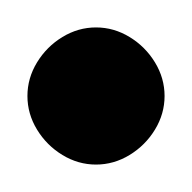

<svg xmlns="http://www.w3.org/2000/svg" viewBox="-20 -230 140 140"><path d="M0 -160Q0 -147 7 -135.5Q14 -124 25.5 -117Q37 -110 50 -110Q63 -110 74.5 -117Q86 -124 93 -135.5Q100 -147 100 -160Q100 -173 93 -184.5Q86 -196 74.5 -203Q63 -210 50 -210Q37 -210 25.5 -203Q14 -196 7 -184.5Q0 -173 0 -160Z"/></svg>

Font: Linefont
Style: Regular
Weight: 400
Monospace: yes
Version: Version 3.002;gftools[0.9.33]